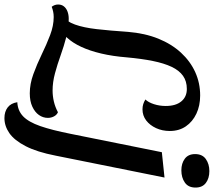

<svg xmlns="http://www.w3.org/2000/svg" viewBox="-124 -695 964 866"><g transform="rotate(90 358.0 -262.0)"><path d="M44.7 -45.8 -7.8 -54.8Q21.7 -79 35.7 -118.2Q49.7 -157.3 56.4 -216.2Q63.2 -275.2 68.7 -357Q75 -433.5 99.2 -493.7Q123.5 -553.8 162.4 -596.1Q201.3 -638.3 250.4 -660.6Q299.5 -682.8 355.7 -682.8Q401.7 -682.8 437.8 -665.8Q474 -648.7 494.9 -618.2Q515.8 -587.8 515.8 -545.8Q515.8 -512 502.9 -484Q490 -456 468.2 -439.3Q446.3 -422.7 418 -422.7Q405.3 -422.7 394.8 -426Q384.2 -429.3 373.7 -435.8Q386.8 -449.3 394.9 -474.5Q403 -499.7 403 -527.3Q403 -573 382.3 -597.8Q361.7 -622.7 326.3 -622.7Q291.3 -622.7 267 -605.5Q242.7 -588.3 226.4 -554Q210.2 -519.7 200 -469Q189.8 -418.3 183.8 -352.3Q178.7 -288.5 166.5 -236.8Q154.3 -185 136.2 -146.2Q118.2 -107.5 94.8 -82.3Q71.5 -57.2 44.7 -45.8ZM346 85.7Q303.7 85.7 259.2 69.5Q214.7 53.3 170.3 31.8Q126 10.2 83.5 -6Q41 -22.2 1.8 -22.2Q-11.2 -22.2 -22.8 -19.7Q-34.3 -17.2 -44.3 -13.2Q-48.2 -17.5 -51.4 -25.2Q-54.7 -33 -54.7 -42Q-54.7 -57.3 -46.5 -67.9Q-38.3 -78.5 -23.7 -84.2Q-9 -90 9.8 -90Q49.7 -90 91.3 -79.2Q133 -68.3 174.2 -53.6Q215.3 -38.8 255.6 -28Q295.8 -17.2 333 -17.2Q358.3 -17.2 383 -23Q407.7 -28.8 431.3 -41.3Q443.2 -36.3 449.9 -23.6Q456.7 -10.8 456.7 4Q456.7 26 443.7 44.4Q430.7 62.8 406 74.2Q381.3 85.7 346 85.7ZM457.7 200Q428.5 200 409.5 185.4Q390.5 170.8 386 142Q424.3 140 449.8 115.6Q475.3 91.2 493.7 38.4Q512 -14.3 528.8 -99.2L611.5 -510L725.8 -522L627.2 -31.8Q610.7 53.2 584.3 104.2Q558 155.2 525.8 177.6Q493.7 200 457.7 200ZM693.5 -598Q661.8 -598 640.9 -613.6Q620 -629.2 620 -660Q620 -692.7 642.5 -708.5Q665 -724.3 696.7 -724.3Q729 -724.3 750 -708.6Q771 -692.8 771 -662Q771 -629.3 748.4 -613.7Q725.8 -598 693.5 -598Z"/></g></svg>

Font: Sansita Swashed Light
Style: Regular
Weight: 300
Designer: Pablo Cosgaya
Foundry: Omnibus-Type
Version: Version 1.003